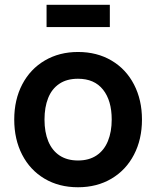

<svg xmlns="http://www.w3.org/2000/svg" viewBox="-20 -774 658 809"><path d="M176.2 -660V-753.7H442.8V-660ZM308.7 15Q228.5 15 167.6 -21.2Q106.7 -57.4 73.3 -122.2Q40 -186.9 40 -270.2Q40 -353.9 73.8 -418.6Q107.7 -483.2 168.8 -519.1Q230 -555 308.7 -555Q388.9 -555 450 -518.8Q511.2 -482.7 544.7 -417.8Q578.2 -353 578.2 -270.2Q578.2 -186.7 544.4 -122Q510.7 -57.2 449.5 -21.1Q388.3 15 308.7 15ZM308.7 -97.8Q355.2 -97.8 387.1 -119.3Q419 -140.8 434.8 -179.8Q450.7 -218.8 450.7 -270.2Q450.7 -350.2 414.2 -396.2Q377.7 -442.2 308.7 -442.2Q261.2 -442.2 229.8 -420.8Q198.2 -399.5 182.9 -360.9Q167.5 -322.2 167.5 -270.2Q167.5 -217 183.6 -178.2Q199.8 -139.5 231.2 -118.7Q262.8 -97.8 308.7 -97.8Z"/></svg>

Font: Hauora
Style: Regular
Weight: 400
Designer: Wayne Shih
Foundry: WCYS
Version: Version 1.001